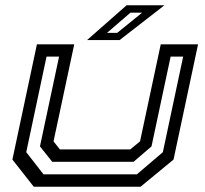

<svg xmlns="http://www.w3.org/2000/svg" viewBox="-20 -708 776 728"><path d="M108 0 27 -103 120 -540H261.5L183 -172L207 -141.5H474L511 -172L589.5 -540H731L638 -103L513 0ZM145 -47H499L597.5 -131L674.5 -493.5H627L554.5 -153L486.5 -94.5H178L131.5 -153L204 -493.5H156.5L79.5 -131ZM310 -556 460 -688H603.5L433.5 -556ZM386 -583.5H424.5L519 -660H474.5Z"/></svg>

Font: Tourney Expanded Medium
Style: Italic
Weight: 500
Width: 7
Italic angle: -12°
Designer: Tyler Finck
Foundry: Etcetera Type Co
Version: Version 1.010; ttfautohint (v1.8.3)